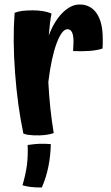

<svg xmlns="http://www.w3.org/2000/svg" viewBox="-20 -591 492 854"><path d="M195 -226Q198 -166 204 -109.5Q210 -53 219 1Q202 7 180 9.5Q158 12 130 11Q114 10 104 8.5Q94 7 84 3Q58 -120 47 -266.5Q36 -413 45 -534Q60 -540 79 -542.5Q98 -545 125 -545Q150 -545 171 -541.5Q192 -538 209 -531Q205 -510 202 -485Q199 -460 197 -433Q221 -497 258 -534Q295 -571 334 -571Q383 -571 410 -531.5Q437 -492 437 -419Q437 -402 437 -392.5Q437 -383 436 -375Q412 -367 377.5 -364.5Q343 -362 305 -364Q306 -384 306.5 -391.5Q307 -399 307 -405Q307 -433 300.5 -447Q294 -461 280 -461Q255 -461 231.5 -397.5Q208 -334 195 -226ZM103 54Q136 49 157.5 48.5Q179 48 206 50Q205 102 195 151Q185 200 166 243Q136 243 116 240.5Q96 238 80 233Q94 186 99.5 145Q105 104 103 54Z"/></svg>

Font: Atma SemiBold
Style: Regular
Weight: 600
Designer: Gregori Vincens, Jeremie Hornus, Riccardo Olocco, Yoann Minet.
Foundry: black foundry
Version: Version 1.102;PS 1.100;hotconv 1.0.86;makeotf.lib2.5.63406